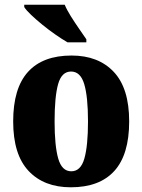

<svg xmlns="http://www.w3.org/2000/svg" viewBox="-20 -786 605 816"><path d="M281 10Q167 10 101.5 -59.5Q36 -129 36 -270Q36 -411 99 -480.5Q162 -550 284 -550Q398 -550 463.5 -480.5Q529 -411 529 -270Q529 -129 466 -59.5Q403 10 281 10ZM283 -58Q323 -58 338.5 -112Q354 -166 354 -270Q354 -375 338 -428.5Q322 -482 282 -482Q242 -482 227 -428.5Q212 -375 212 -270Q212 -166 227.5 -112Q243 -58 283 -58ZM267 -606Q243 -620 215 -639.5Q187 -659 160 -681Q133 -703 112 -723Q91 -743 83 -756V-766H255Q264 -744 281 -717Q298 -690 316 -664Q334 -638 347 -619V-606Z"/></svg>

Font: Noto Serif Condensed Black
Style: Regular
Weight: 900
Width: 3
Designer: Monotype Design Team
Foundry: Monotype Imaging Inc.
Version: Version 2.015; ttfautohint (v1.8.4.7-5d5b)